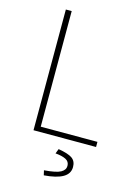

<svg xmlns="http://www.w3.org/2000/svg" viewBox="-130 -729 720 1014"><g transform="rotate(15 230.0 -222.0)"><path d="M100 0V-660H132V-28H442V0ZM214 216 208 190Q274 185 298 171.5Q322 158 322 136Q322 112 301 101.5Q280 91 244 88L254 62Q308 71 330 86.5Q352 102 352 134Q352 171 317 191Q282 211 214 216Z"/></g></svg>

Font: Source Sans 3 VF
Style: Regular
Weight: 200
Designer: Paul D. Hunt
Foundry: Adobe
Version: Version 3.046;hotconv 1.0.118;makeotfexe 2.5.65603